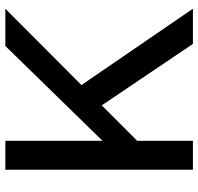

<svg xmlns="http://www.w3.org/2000/svg" viewBox="-32 -728 760 737"><g transform="rotate(-90 348.5 -360.0)"><path d="M65 0H176V-214L312 -350L548 0H683L390 -428L683 -720H540L176 -347V-720H65Z"/></g></svg>

Font: Aspekta 500
Style: Regular
Weight: 500
Designer: Ivo Dolenc
Version: Version 2.100